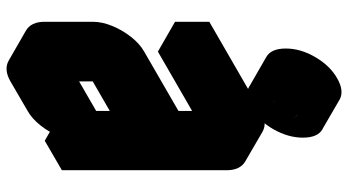

<svg xmlns="http://www.w3.org/2000/svg" viewBox="-248 -718 1017 560"><g transform="rotate(90 260.0 -437.5)"><path d="M130 -490 390 -640Q424 -660 450 -645Q476 -630 476 -590V-110L390 -60V-160Q390 -134 378 -104Q366 -74 346 -48.5Q326 -23 303 -10L217 40Q182 60 156 45Q130 30 130 -10V-150Q130 -177 142 -206.5Q154 -236 174 -261.5Q194 -287 217 -300L390 -400V-540L130 -390ZM294 -863Q332 -884 356.5 -870Q381 -856 381 -813Q381 -770 356.5 -727Q332 -684 294 -663Q257 -642 232.5 -656Q208 -670 208 -713Q208 -756 232.5 -799Q257 -842 294 -863ZM217 -60 390 -160V-300L217 -200ZM294 -796Q283 -789 274.5 -774.5Q266 -760 266 -747Q266 -734 274.5 -729Q283 -724 294 -731Q306 -737 314.5 -751.5Q323 -766 323 -779Q323 -792 314.5 -797Q306 -802 294 -796ZM390 -540V-400L303 -450V-590ZM390 -160V-60L303 -110V-210ZM390 -300V-160L303 -210V-350ZM390 -160 217 -60 130 -110 303 -210ZM390 -400 217 -300Q194 -287 174 -261.5Q154 -236 142 -206.5Q130 -177 130 -150V-10Q130 30 156 45L69 -5Q43 -20 43 -60V-200Q43 -227 55 -256.5Q67 -286 87 -311.5Q107 -337 130 -350L303 -450ZM450 -645Q424 -660 390 -640L130 -490L43 -540L303 -690Q338 -710 364 -695ZM130 -490V-390L43 -440V-540ZM314 -797Q323 -792 323 -779Q323 -766 314.5 -751.5Q306 -737 294 -731Q283 -724 275 -729L188 -779Q197 -774 208 -781Q219 -787 227.5 -801.5Q236 -816 236 -829Q236 -842 228 -847ZM356 -870Q332 -884 294 -863Q257 -842 232.5 -799Q208 -756 208 -713Q208 -670 233 -656L146 -706Q121 -720 121 -763Q121 -806 146 -849Q171 -892 208 -913Q245 -934 270 -920Z"/></g></svg>

Font: Nabla
Style: Regular
Weight: 400
Designer: Arthur Reinders Folmer
Foundry: Typearture
Version: Version 1.002